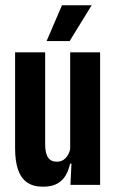

<svg xmlns="http://www.w3.org/2000/svg" viewBox="-20 -698 438 725"><path d="M150.5 -500.5V-156Q150.5 -133.5 154.8 -118.2Q159 -103 168.8 -95.2Q178.5 -87.5 194.5 -87.5Q209.5 -87.5 219.8 -94.5Q230 -101.5 236.8 -113.2Q243.5 -125 246 -140.5L269.5 -80H244.5Q239.5 -55.5 228 -35.8Q216.5 -16 196 -4.5Q175.5 7 142 7Q105.5 7 82.2 -9.2Q59 -25.5 48 -57.8Q37 -90 37 -138V-500.5ZM358 -500.5V0H246L250.5 -94L245 -96V-500.5ZM214 -678H326L243 -543H156Z"/></svg>

Font: Anek Tamil Condensed SemiBold
Style: Regular
Weight: 600
Width: 3
Designer: Aadarsh Rajan (Tamil), Yesha Goshar (Latin)
Foundry: Ek Type
Version: Version 1.003